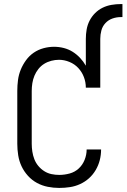

<svg xmlns="http://www.w3.org/2000/svg" viewBox="-20 -912 622 944"><path d="M271 12Q243 12 215 6.5Q187 1 162 -12.5Q137 -26 117.5 -47.5Q98 -69 86 -94.5Q74 -120 69.5 -148.5Q65 -177 65 -205V-465Q65 -492 68.5 -518.5Q72 -545 82 -569.5Q92 -594 108 -616Q124 -638 146 -653Q168 -668 194 -675Q220 -682 246 -682Q270 -682 293.5 -676Q317 -670 337 -657.5Q357 -645 373.5 -627.5Q390 -610 402 -589V-721Q402 -744 406 -767Q410 -790 420.5 -810.5Q431 -831 447.5 -847.5Q464 -864 484.5 -874Q505 -884 528 -888Q551 -892 574 -892H582V-828H574Q553 -828 533 -821Q513 -814 498.5 -798.5Q484 -783 478.5 -762.5Q473 -742 473 -721V-481H402Q402 -508 392.5 -533Q383 -558 365 -577.5Q347 -597 321.5 -607.5Q296 -618 270 -618Q251 -618 232 -613Q213 -608 197 -598Q181 -588 169 -573Q157 -558 149.5 -540Q142 -522 139 -503Q136 -484 136 -465V-205Q136 -186 139 -166.5Q142 -147 149 -129Q156 -111 168.5 -96Q181 -81 197.5 -70.5Q214 -60 233 -56Q252 -52 271 -52Q297 -52 322.5 -59Q348 -66 367 -83.5Q386 -101 396 -126Q406 -151 406 -177H477V-176Q477 -150 470.5 -124.5Q464 -99 450.5 -76Q437 -53 417.5 -35.5Q398 -18 374 -7Q350 4 324 8Q298 12 271 12Z"/></svg>

Font: Lode Term
Style: Regular
Weight: 400
Monospace: yes
Designer: Belleve Invis
Foundry: Belleve Invis
Version: Version 29.2.0